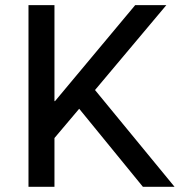

<svg xmlns="http://www.w3.org/2000/svg" viewBox="-20 -720 703 740"><path d="M89.8 0V-700.2H189.9V-330.1H191.9L501 -700.2H621.1L346.2 -373L652.8 0H530.8L285.2 -300.8L189.9 -188V0Z"/></svg>

Font: Quantico
Style: Regular
Weight: 400
Designer: Matt Desmond
Foundry: MADtype
Version: Version 2.002